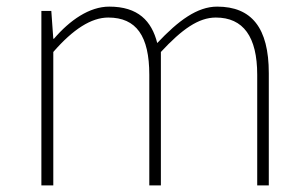

<svg xmlns="http://www.w3.org/2000/svg" viewBox="-20 -560 929 580"><path d="M105 0H141V-403C201 -472 256 -507 307 -507C392 -507 431 -451 431 -334V0H466V-403C530 -472 580 -507 632 -507C715 -507 757 -449 757 -334V0H792V-339C792 -476 740 -540 636 -540C576 -540 519 -498 455 -430C438 -497 397 -540 310 -540C250 -540 191 -499 143 -443H141L135 -527H105Z"/></svg>

Font: SSpoqa Han Sans Neo Thin
Style: Regular
Weight: 100
Designer: [Spoqa Han Sans Neo] Dong-huui Kim  Younghwa Kang  Yujin Lee  [Noto Sans] Ryoko NISHIZUKA  (kana & ideographs); Paul D. 
Foundry: Spoqa (http://www.spoqa-han-sans.com)
Version: Version 1.000